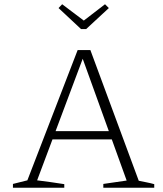

<svg xmlns="http://www.w3.org/2000/svg" viewBox="-20 -885 768 905"><path d="M634 -33Q653 -29 671 -25.5Q689 -22 707 -17V0H467V-18L577 -34L363 -627H377L155 -35Q188 -31 219.5 -26.5Q251 -22 283 -17V0H41V-18L109 -35L346 -649H406ZM212 -228V-267H529V-228ZM362 -748 256 -847 273 -865 375 -788 475 -865 493 -847 386 -748Z"/></svg>

Font: Piazzolla Thin Thin
Style: Regular
Weight: 250
Version: Version 2.005